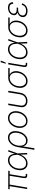

<svg xmlns="http://www.w3.org/2000/svg" viewBox="2202 -2992 994 5437"><g transform="rotate(-90 2698.5 -273.0)"><path d="M468.3 1.5Q415 5.9 390.4 -18.3Q365.7 -42.5 374.5 -96.7L444.3 -519.5H488.3L418.9 -102.5Q412.6 -62.5 427.5 -48.8Q442.4 -35.2 477.5 -39.1Q483.4 -39.6 485.6 -39.8Q487.8 -40 492.2 -40.5V-1.5Q487.3 -1 481.2 0Q475.1 1 468.3 1.5ZM63.5 0 149.9 -519.5H193.4L107.4 0ZM57.1 -496.1 64 -535.6H583.5L577.1 -496.1Z M790 10.7Q720.7 10.7 674.1 -24.7Q627.4 -60.1 608.6 -122.8Q589.8 -185.5 603 -266.6Q616.7 -347.7 656.5 -410.2Q696.3 -472.7 754.2 -508.1Q812 -543.5 880.4 -543.5Q927.2 -543.5 961.7 -527.3Q996.1 -511.2 1018.3 -482.4Q1040.5 -453.6 1051.5 -414.8Q1062.5 -376 1062.5 -330.1H1076.7L1073.2 -270L1086.4 0H1044.4L1035.2 -288.1Q1033.7 -335.4 1025.1 -374.8Q1016.6 -414.1 998.3 -442.6Q980 -471.2 950.9 -486.8Q921.9 -502.4 879.4 -502.4Q823.2 -502.4 774.7 -472.7Q726.1 -442.9 692.4 -389.6Q658.7 -336.4 647 -266.1Q635.7 -195.8 649.2 -142.8Q662.6 -89.8 699 -60.1Q735.4 -30.3 792.5 -30.3Q832 -30.3 867.4 -44.7Q902.8 -59.1 932.9 -86.9Q962.9 -114.7 987.1 -154.3Q1011.2 -193.8 1027.3 -244.1L1125 -535.6H1168L1072.8 -266.6L1056.6 -205.6H1043.5Q1026.4 -155.3 1001.2 -115.2Q976.1 -75.2 943.6 -47.1Q911.1 -19 872.6 -4.2Q834 10.7 790 10.7Z M1174.8 204.1 1252.9 -267.1Q1266.1 -349.1 1304.4 -411.1Q1342.8 -473.1 1398.9 -508.3Q1455.1 -543.5 1522 -543.5Q1588.9 -543.5 1633.1 -508.5Q1677.2 -473.6 1695.1 -411.6Q1712.9 -349.6 1699.2 -268.1Q1686 -186 1647.9 -123Q1609.9 -60.1 1554.4 -24.7Q1499 10.7 1433.6 10.7Q1387.7 10.7 1354.7 -6.6Q1321.8 -23.9 1302 -53.2Q1282.2 -82.5 1274.9 -118.7H1272L1218.8 204.1ZM1433.1 -30.3Q1488.3 -30.3 1534.2 -60.8Q1580.1 -91.3 1611.8 -144.8Q1643.6 -198.2 1655.3 -267.6Q1666.5 -335.9 1654.3 -389.2Q1642.1 -442.4 1607.7 -472.7Q1573.2 -502.9 1518.1 -502.9Q1462.9 -502.9 1416.5 -472.7Q1370.1 -442.4 1338.6 -389.2Q1307.1 -335.9 1295.4 -267.6Q1284.2 -198.2 1296.4 -144.5Q1308.6 -90.8 1343.3 -60.5Q1377.9 -30.3 1433.1 -30.3Z M1989.3 10.7Q1929.7 10.7 1886.2 -16.8Q1842.8 -44.4 1818.8 -93.8Q1794.9 -143.1 1794.9 -208Q1794.9 -270.5 1815.2 -330.3Q1835.4 -390.1 1873 -438.2Q1910.6 -486.3 1962.2 -515.1Q2013.7 -543.9 2076.2 -543.9Q2135.7 -543.9 2179.2 -516.4Q2222.7 -488.8 2246.3 -439.5Q2270 -390.1 2270 -325.2Q2270 -262.7 2249.8 -202.6Q2229.5 -142.6 2191.9 -94.5Q2154.3 -46.4 2102.8 -17.8Q2051.3 10.7 1989.3 10.7ZM1990.2 -29.8Q2043.9 -29.8 2087.2 -55.7Q2130.4 -81.5 2161.6 -124.3Q2192.9 -167 2209.5 -219.2Q2226.1 -271.5 2226.1 -324.7Q2226.1 -377.4 2208.5 -417.5Q2190.9 -457.5 2157.2 -480.2Q2123.5 -502.9 2075.2 -502.9Q2022.9 -502.9 1979.7 -477.8Q1936.5 -452.6 1905 -410.2Q1873.5 -367.7 1856.2 -315.2Q1838.9 -262.7 1838.9 -208Q1838.9 -128.9 1878.4 -79.3Q1918 -29.8 1990.2 -29.8Z M2556.6 8.3Q2497.1 8.3 2454.8 -15.6Q2412.6 -39.6 2393.6 -83.5Q2374.5 -127.4 2384.3 -187L2441.9 -535.6H2485.8L2428.2 -188.5Q2420.4 -140.1 2434.6 -105.2Q2448.7 -70.3 2481.4 -51.5Q2514.2 -32.7 2561 -32.7Q2608.4 -32.7 2647 -51.5Q2685.5 -70.3 2711.4 -105.2Q2737.3 -140.1 2745.1 -188.5L2802.7 -535.6H2846.7L2789.1 -187Q2778.8 -127.4 2746.8 -83.5Q2714.8 -39.6 2665.8 -15.6Q2616.7 8.3 2556.6 8.3Z M3121.1 10.7Q3053.2 10.7 3006.3 -24.4Q2959.5 -59.6 2939.9 -121.3Q2920.4 -183.1 2933.6 -263.2Q2946.8 -343.8 2986.8 -405Q3026.9 -466.3 3085.2 -501Q3143.6 -535.6 3211.4 -535.6H3493.7L3487.3 -496.1H3268.6L3207.5 -495.1Q3151.4 -495.1 3103 -464.8Q3054.7 -434.6 3021.7 -382.6Q2988.8 -330.6 2977.5 -263.7Q2966.8 -196.3 2980.7 -143.6Q2994.6 -90.8 3031.5 -60.3Q3068.4 -29.8 3125 -29.8Q3181.6 -29.8 3229.7 -60.3Q3277.8 -90.8 3310.8 -143.6Q3343.8 -196.3 3355 -263.7Q3365.7 -330.6 3351.6 -382.8Q3337.4 -435.1 3300.8 -465.1Q3264.2 -495.1 3207.5 -495.1L3208.5 -517.1Q3258.8 -517.1 3298.1 -499.3Q3337.4 -481.4 3363.3 -447.8Q3389.2 -414.1 3398.7 -366.7Q3408.2 -319.3 3398.4 -259.8Q3385.3 -181.6 3345.2 -120.6Q3305.2 -59.6 3247.1 -24.4Q3189 10.7 3121.1 10.7Z M3616.2 1.5Q3562.5 5.9 3537.8 -18.1Q3513.2 -42 3522 -96.7L3594.7 -535.6H3638.7L3566.9 -102.5Q3560.1 -62 3575 -48.6Q3589.8 -35.2 3625 -39.1Q3630.9 -39.6 3633.1 -39.8Q3635.3 -40 3639.2 -40.5V-1.5Q3634.8 -1 3628.7 0Q3622.6 1 3616.2 1.5ZM3614.3 -609.4 3655.8 -749.5H3702.1L3646.5 -609.4Z M3934.6 10.7Q3865.2 10.7 3818.6 -24.7Q3772 -60.1 3753.2 -122.8Q3734.4 -185.5 3747.6 -266.6Q3761.2 -347.7 3801 -410.2Q3840.8 -472.7 3898.7 -508.1Q3956.5 -543.5 4024.9 -543.5Q4071.8 -543.5 4106.2 -527.3Q4140.6 -511.2 4162.8 -482.4Q4185.1 -453.6 4196 -414.8Q4207 -376 4207 -330.1H4221.2L4217.8 -270L4231 0H4189L4179.7 -288.1Q4178.2 -335.4 4169.7 -374.8Q4161.1 -414.1 4142.8 -442.6Q4124.5 -471.2 4095.5 -486.8Q4066.4 -502.4 4023.9 -502.4Q3967.8 -502.4 3919.2 -472.7Q3870.6 -442.9 3836.9 -389.6Q3803.2 -336.4 3791.5 -266.1Q3780.3 -195.8 3793.7 -142.8Q3807.1 -89.8 3843.5 -60.1Q3879.9 -30.3 3937 -30.3Q3976.6 -30.3 4012 -44.7Q4047.4 -59.1 4077.4 -86.9Q4107.4 -114.7 4131.6 -154.3Q4155.8 -193.8 4171.9 -244.1L4269.5 -535.6H4312.5L4217.3 -266.6L4201.2 -205.6H4188Q4170.9 -155.3 4145.8 -115.2Q4120.6 -75.2 4088.1 -47.1Q4055.7 -19 4017.1 -4.2Q3978.5 10.7 3934.6 10.7Z M4553.2 10.7Q4485.4 10.7 4438.5 -24.4Q4391.6 -59.6 4372.1 -121.3Q4352.5 -183.1 4365.7 -263.2Q4378.9 -343.8 4418.9 -405Q4459 -466.3 4517.3 -501Q4575.7 -535.6 4643.6 -535.6H4925.8L4919.4 -496.1H4700.7L4639.6 -495.1Q4583.5 -495.1 4535.2 -464.8Q4486.8 -434.6 4453.9 -382.6Q4420.9 -330.6 4409.7 -263.7Q4398.9 -196.3 4412.8 -143.6Q4426.8 -90.8 4463.6 -60.3Q4500.5 -29.8 4557.1 -29.8Q4613.8 -29.8 4661.9 -60.3Q4710 -90.8 4742.9 -143.6Q4775.9 -196.3 4787.1 -263.7Q4797.9 -330.6 4783.7 -382.8Q4769.5 -435.1 4732.9 -465.1Q4696.3 -495.1 4639.6 -495.1L4640.6 -517.1Q4690.9 -517.1 4730.2 -499.3Q4769.5 -481.4 4795.4 -447.8Q4821.3 -414.1 4830.8 -366.7Q4840.3 -319.3 4830.6 -259.8Q4817.4 -181.6 4777.3 -120.6Q4737.3 -59.6 4679.2 -24.4Q4621.1 10.7 4553.2 10.7Z M5107.4 9.8Q5047.9 9.8 5006.3 -9.8Q4964.8 -29.3 4945.8 -63.5Q4926.8 -97.7 4934.1 -142.1Q4939.5 -174.8 4956.8 -201.2Q4974.1 -227.5 5002.7 -246.3Q5031.2 -265.1 5070.1 -275.4Q5108.9 -285.6 5156.7 -285.6H5203.6L5198.7 -256.8H5146Q5103 -256.8 5067.6 -243.2Q5032.2 -229.5 5009 -204.1Q4985.8 -178.7 4980 -143.6Q4971.2 -93.3 5008.1 -62Q5044.9 -30.8 5115.2 -30.8Q5163.1 -30.8 5195.6 -45.2Q5228 -59.6 5248.8 -86.4Q5269.5 -113.3 5282.2 -150.9L5323.7 -144.5Q5309.1 -97.7 5280.5 -63Q5252 -28.3 5209 -9.3Q5166 9.8 5107.4 9.8ZM5152.8 -263.2Q5105 -263.2 5071.3 -272.2Q5037.6 -281.2 5017.8 -298.1Q4998 -314.9 4991 -339.1Q4983.9 -363.3 4988.8 -393.6Q4996.6 -439 5025.4 -472.7Q5054.2 -506.3 5098.9 -524.9Q5143.6 -543.5 5199.7 -543.5Q5252 -543.5 5285.9 -526.6Q5319.8 -509.8 5336.9 -478.8Q5354 -447.8 5355.5 -403.3L5312 -395.5Q5310.1 -448.7 5281.5 -476.1Q5252.9 -503.4 5192.9 -503.4Q5127.9 -503.4 5084.7 -473.4Q5041.5 -443.4 5032.7 -393.6Q5025.4 -347.7 5055.9 -321.8Q5086.4 -295.9 5152.8 -295.9H5205.1L5199.7 -263.2Z"/></g></svg>

Font: Inter 20pt ExtraLight
Style: Italic
Weight: 250
Italic angle: -9.3988°
Version: Version 4.001;git-66647c0bb